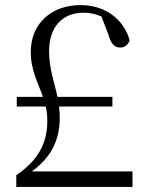

<svg xmlns="http://www.w3.org/2000/svg" viewBox="-20 -735 581 755"><path d="M44 0H501V-61H105C179 -114 215 -182 215 -272C215 -288 214 -302 212 -316H422V-354H206C194 -413 173 -463 173 -534C173 -627 224 -685 308 -685C332 -685 354 -681 379 -670L407 -597C416 -562 432 -548 452 -548C470 -548 483 -558 490 -576C467 -659 394 -715 297 -715C183 -715 101 -643 101 -531C101 -457 130 -409 149 -354H46V-316H160C164 -299 166 -280 166 -259C166 -170 128 -103 44 -46Z"/></svg>

Font: Noto Serif KR Light
Style: Regular
Weight: 300
Designer: Ryoko NISHIZUKA 西塚涼子 (kana & ideographs); Frank Grießhammer (Latin, Greek & Cyrillic); Wenlong ZHANG 张文龙 (bopomofo); San
Foundry: Adobe
Version: Version 2.001;hotconv 1.1.0;makeotfexe 2.6.0